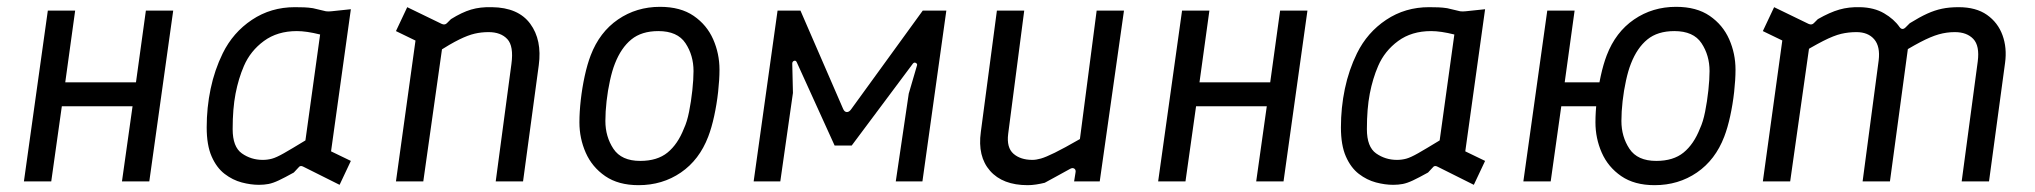

<svg xmlns="http://www.w3.org/2000/svg" viewBox="-20 -531 5957 562"><path d="M50 0 120 -500H200L171 -290H378L407 -500H487L417 0H337L368 -220H161L130 0Z M738 10Q714 10 687.5 3Q661 -4 637.5 -22Q614 -40 599.5 -73Q585 -106 585 -158Q585 -216 596.5 -271Q608 -326 632 -375Q662 -436 717.5 -473Q773 -510 843 -510Q858 -510 870.5 -509.5Q883 -509 896 -507L934 -498Q941 -497 950 -498L1007 -504L949 -88L1007 -60L974 10L868 -43Q859 -48 854 -41L840 -26Q813 -11 796 -3Q779 5 766 7.5Q753 10 738 10ZM749 -63Q763 -63 776 -66.5Q789 -70 811 -82.5Q833 -95 874 -120L917 -430Q877 -440 849 -440Q792 -440 752.5 -411Q713 -382 694 -338Q678 -301 669.5 -257Q661 -213 661 -153Q661 -101 688 -82Q715 -63 749 -63Z M1139 0 1201 -447 1240 -391 1139 -440 1172 -510 1273 -461Q1282 -457 1288 -463L1300 -475Q1332 -495 1359 -503Q1386 -511 1420 -510Q1497 -509 1532 -461.5Q1567 -414 1557 -340L1511 0H1431L1477 -344Q1484 -396 1465 -416.5Q1446 -437 1410 -437Q1389 -437 1369.5 -432.5Q1350 -428 1324.5 -415.5Q1299 -403 1258 -377L1279 -424L1219 0Z M1849 11Q1790 11 1751.5 -15.5Q1713 -42 1694.5 -84Q1676 -126 1676 -173Q1676 -203 1680 -238.5Q1684 -274 1691.5 -308.5Q1699 -343 1709 -369Q1735 -437 1789 -474Q1843 -511 1912 -511Q1972 -511 2010.5 -484.5Q2049 -458 2067.5 -416Q2086 -374 2086 -327Q2086 -298 2082 -262Q2078 -226 2070.5 -191.5Q2063 -157 2053 -131Q2027 -63 1973 -26Q1919 11 1849 11ZM1854 -60Q1904 -60 1934 -84.5Q1964 -109 1982 -155Q1991 -174 1997 -204Q2003 -234 2006.5 -266.5Q2010 -299 2010 -323Q2010 -369 1986.5 -404.5Q1963 -440 1907 -440Q1858 -440 1828 -415.5Q1798 -391 1780 -345Q1772 -325 1765.5 -295.5Q1759 -266 1755.5 -235Q1752 -204 1752 -177Q1752 -131 1775.5 -95.5Q1799 -60 1854 -60Z M2186 0 2256 -500H2323L2448 -212Q2452 -203 2459 -203Q2466 -203 2472 -212L2681 -500H2750L2680 0H2602L2640 -257L2664 -339Q2666 -344 2660.5 -347Q2655 -350 2650 -342L2473 -105H2423L2313 -347Q2310 -355 2304.5 -353Q2299 -351 2299 -345L2301 -259L2264 0Z M2988 11Q2915 11 2878 -31Q2841 -73 2851 -145L2898 -500H2978L2931 -139Q2926 -99 2946.5 -81Q2967 -63 3002 -63Q3013 -63 3027 -67Q3041 -71 3067.5 -84Q3094 -97 3141 -124L3190 -500H3270L3199 0H3124L3128 -25Q3130 -34 3124.5 -37.5Q3119 -41 3111 -36Q3089 -24 3071 -14Q3053 -4 3038 4Q3026 7 3013 9Q3000 11 2988 11Z M3370 0 3440 -500H3520L3491 -290H3698L3727 -500H3807L3737 0H3657L3688 -220H3481L3450 0Z M4058 10Q4034 10 4007.5 3Q3981 -4 3957.5 -22Q3934 -40 3919.5 -73Q3905 -106 3905 -158Q3905 -216 3916.5 -271Q3928 -326 3952 -375Q3982 -436 4037.5 -473Q4093 -510 4163 -510Q4178 -510 4190.5 -509.5Q4203 -509 4216 -507L4254 -498Q4261 -497 4270 -498L4327 -504L4269 -88L4327 -60L4294 10L4188 -43Q4179 -48 4174 -41L4160 -26Q4133 -11 4116 -3Q4099 5 4086 7.5Q4073 10 4058 10ZM4069 -63Q4083 -63 4096 -66.5Q4109 -70 4131 -82.5Q4153 -95 4194 -120L4237 -430Q4197 -440 4169 -440Q4112 -440 4072.5 -411Q4033 -382 4014 -338Q3998 -301 3989.5 -257Q3981 -213 3981 -153Q3981 -101 4008 -82Q4035 -63 4069 -63Z M4439 0 4509 -500H4589L4560 -290H4691L4681 -220H4550L4519 0ZM4823 11Q4764 11 4725.5 -15.5Q4687 -42 4668.5 -84Q4650 -126 4650 -173Q4650 -203 4654 -238.5Q4658 -274 4665.5 -308.5Q4673 -343 4683 -369Q4709 -437 4763 -474Q4817 -511 4886 -511Q4946 -511 4984.5 -484.5Q5023 -458 5041.5 -416Q5060 -374 5060 -327Q5060 -298 5056 -262Q5052 -226 5044.5 -191.5Q5037 -157 5027 -131Q5001 -63 4947 -26Q4893 11 4823 11ZM4828 -60Q4878 -60 4908 -84.5Q4938 -109 4956 -155Q4965 -174 4971 -204Q4977 -234 4980.5 -266.5Q4984 -299 4984 -323Q4984 -369 4960.5 -404.5Q4937 -440 4881 -440Q4832 -440 4802 -415.5Q4772 -391 4754 -345Q4746 -325 4739.5 -295.5Q4733 -266 4729.5 -235Q4726 -204 4726 -177Q4726 -131 4749.5 -95.5Q4773 -60 4828 -60Z M5140 0 5202 -449 5231 -396 5140 -440 5173 -510 5274 -461Q5283 -457 5289 -463L5301 -475Q5336 -495 5364 -503Q5392 -511 5425 -510Q5466 -509 5495 -492Q5524 -475 5540 -452Q5548 -441 5558 -451L5570 -463Q5599 -481 5621 -491Q5643 -501 5664.5 -505.5Q5686 -510 5713 -510Q5764 -510 5796 -487.5Q5828 -465 5841.5 -428Q5855 -391 5849 -347L5802 0H5722L5769 -351Q5775 -397 5756 -417Q5737 -437 5702 -437Q5678 -437 5655 -430.5Q5632 -424 5600.5 -407.5Q5569 -391 5518 -359L5569 -421L5512 0H5432L5479 -354Q5484 -395 5466 -416Q5448 -437 5414 -437Q5391 -437 5369.5 -432Q5348 -427 5316.5 -411Q5285 -395 5231 -362L5280 -423L5220 0Z"/></svg>

Font: Finlandica
Style: Italic
Weight: 400
Italic angle: -8°
Designer: Niklas Ekholm, Juho Hiilivirta, Jaakko Suomalainen
Foundry: Helsinki Type Studio
Version: Version 1.064